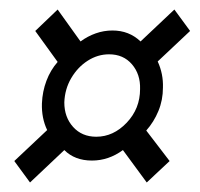

<svg xmlns="http://www.w3.org/2000/svg" viewBox="-20 -491 419 403"><path d="M43 -108 10 -153 79 -218Q67 -243 68 -274Q69 -299 77.5 -321.5Q86 -344 101 -361L54 -426L101 -471L149 -404Q164 -415 181 -421Q198 -427 216 -427Q251 -427 275 -404L346 -471L379 -426L311 -362Q323 -336 322 -307Q322 -281 312.5 -258Q303 -235 287 -217L336 -153L288 -108L238 -176Q208 -154 173 -154Q137 -154 115 -176ZM182 -204Q218 -204 246 -233.5Q274 -263 274 -304Q275 -335 257 -356Q239 -377 209 -377Q185 -377 164 -363.5Q143 -350 129.5 -327Q116 -304 115 -276Q115 -245 133.5 -224.5Q152 -204 182 -204Z"/></svg>

Font: Georama ExtraCondensed
Style: Italic
Weight: 400
Width: 2
Italic angle: -9°
Designer: Jean-Baptiste Levee
Foundry: Production Type
Version: Version 1.000